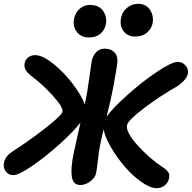

<svg xmlns="http://www.w3.org/2000/svg" viewBox="-30 -963 1013 1014"><path d="M682.1 -770Q643.6 -770 622.1 -799.1Q600.6 -828.1 609.9 -871.1Q615.7 -901.4 641.4 -922.1Q667 -942.9 698.2 -942.9Q741.2 -942.9 762.2 -911.1Q783.2 -879.4 775.9 -840.8Q771 -812.5 746.8 -791.3Q722.7 -770 682.1 -770ZM439 -765.1Q398.9 -765.1 376.2 -794.2Q353.5 -823.2 360.8 -862.8Q367.7 -896 390.6 -916.5Q413.6 -937 444.8 -937Q492.7 -937 514.6 -905.3Q536.6 -873.5 528.8 -834Q522.9 -804.7 500.2 -784.9Q477.5 -765.1 439 -765.1ZM41 -38.1Q14.6 -38.1 0.2 -57.9Q-14.2 -77.6 -8.8 -104Q-3.4 -137.2 36.1 -163.1Q125 -220.2 210.4 -286.9Q295.9 -353.5 299.8 -373Q304.7 -395.5 251.5 -454.8Q198.2 -514.2 145 -554.2Q118.7 -573.7 107.4 -590.8Q96.2 -607.9 100.1 -628.9Q103 -646.5 118.4 -659.2Q133.8 -671.9 155.8 -671.9Q194.3 -671.9 250.5 -627Q306.6 -582 353 -521.5Q399.4 -460.9 417 -413.1L418 -414.1Q430.7 -470.2 441.2 -548.8Q451.7 -627.4 454.1 -639.2Q459.5 -667.5 477.3 -686.8Q495.1 -706.1 522 -706.1Q557.1 -706.1 576.4 -684.3Q595.7 -662.6 587.9 -617.2Q566.4 -483.9 547.9 -408.2Q540 -379.4 533.2 -347.2Q566.4 -393.1 643.3 -461.9Q720.2 -530.8 798.6 -583.5Q877 -636.2 909.2 -636.2Q933.1 -636.2 950 -616.9Q966.8 -597.7 961.9 -573.2Q955.1 -540.5 904.8 -506.8Q815.9 -456.1 731 -392.1Q646 -328.1 641.1 -301.8Q633.3 -266.6 695.6 -196.8Q757.8 -127 829.1 -80.1Q850.1 -66.9 858.6 -53.7Q867.2 -40.5 862.8 -22Q858.9 0 840.8 15.4Q822.8 30.8 797.9 30.8Q763.2 30.8 716.3 -2.4Q669.4 -35.6 628.7 -83Q587.9 -130.4 556.2 -184.8Q524.4 -239.3 517.1 -279.8Q505.4 -230.5 498 -192.9Q492.2 -164.1 486.6 -114Q481 -64 478 -50.8Q473.1 -24.4 447 -5.1Q420.9 14.2 394 14.2Q374.5 14.2 363 2.2Q351.6 -9.8 348.9 -33Q346.2 -56.2 348.6 -85Q351.1 -113.8 358.9 -152.8Q360.8 -162.1 395 -315.9Q356 -265.6 282.2 -199.5Q208.5 -133.3 138.4 -85.7Q68.4 -38.1 41 -38.1Z"/></svg>

Font: Shantell Sans Irregular
Style: Italic
Weight: 600
Italic angle: -11.31°
Designer: Stephen Nixon, Anya Danilova, Shantell Martin
Foundry: Arrow Type
Version: Version 1.006;[9816181b4]